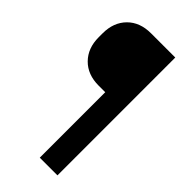

<svg xmlns="http://www.w3.org/2000/svg" viewBox="-275 -819 1037 1037"><g transform="rotate(45 243.5 -300.0)"><path d="M399 150H264V-350H214Q129.5 -350 79.2 -401Q29 -452 29 -535V-565Q29 -648.5 79.2 -699.3Q129.5 -750 214 -750H399Z"/></g></svg>

Font: Mohave Light
Style: Regular
Weight: 300
Designer: Gumpita Rahayu
Foundry: Tokotype
Version: Version 2.003